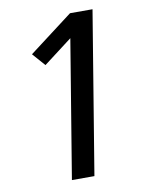

<svg xmlns="http://www.w3.org/2000/svg" viewBox="-83 -796 666 857"><g transform="rotate(-10 250.0 -367.5)"><path d="M173 0 276 -625 146 -526 95 -584 294 -735H396L275 0Z"/></g></svg>

Font: Iosevka Term Curly Semibold
Style: Italic
Weight: 600
Italic angle: -9°
Designer: Belleve Invis
Foundry: Belleve Invis
Version: Version 32.3.0